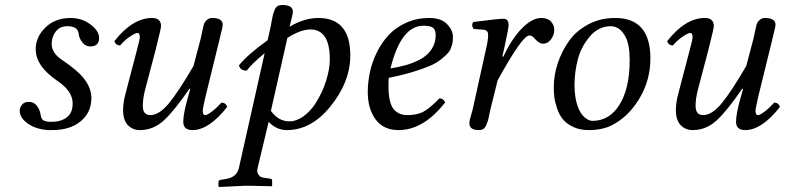

<svg xmlns="http://www.w3.org/2000/svg" viewBox="-20 -511 3144 769"><path d="M174 10Q124 7 91.5 -16Q59 -39 59 -68Q59 -80 68 -91.5Q77 -103 96 -103Q116 -103 128 -87Q140 -71 143 -50Q145 -34 155 -28.5Q165 -23 186 -23Q223 -23 247 -40.5Q271 -58 271 -97Q271 -146 210 -187Q123 -246 123 -314Q123 -363 162 -401Q201 -439 263 -439Q308 -439 342.5 -413Q377 -387 377 -359Q377 -325 341 -325Q323 -325 310 -341Q297 -357 295 -377Q291 -406 250 -406Q220 -406 203.5 -385Q187 -364 187 -335Q187 -299 227 -272Q293 -228 319.5 -192Q346 -156 346 -118Q346 -61 303.5 -25.5Q261 10 189 10Z M859 -352 803 -124Q792 -76 792 -67Q792 -50 802 -50Q810 -50 829 -64.5Q848 -79 867 -100Q884 -100 890 -83Q817 10 751 10Q714 10 714 -23Q714 -55 731 -115L742 -154L739 -156Q678 -67 636 -28.5Q594 10 540 10Q511 10 492 -10Q473 -30 473 -70Q473 -100 483 -137L527 -305Q540 -353 540 -362Q540 -379 530 -379Q522 -379 500.5 -364.5Q479 -350 461 -329Q444 -329 438 -346Q511 -439 589 -439Q625 -439 625 -406Q625 -398 604 -314L561 -151Q552 -116 552 -87Q552 -50 582 -50Q617 -50 655.5 -96Q694 -142 755 -247L784 -357Q786 -365 790 -385Q794 -405 796.5 -413.5Q799 -422 808 -430.5Q817 -439 830 -439Q872 -439 872 -412Q872 -407 869.5 -396Q867 -385 863.5 -371.5Q860 -358 859 -352Z M1140 -404Q1199 -439 1255 -439Q1383 -439 1383 -289Q1383 -182 1302 -83Q1226 10 1129 10Q1087 10 1056 -23L1012 161Q1008 177 1014 186.5Q1020 196 1027 198.5Q1034 201 1045 202L1064 205Q1070 206 1070 213V233L1068 235Q1000 233 961 233L857 238L855 236V217Q855 211 865 209L884 206Q929 199 937 161L1040 -298Q990 -257 968 -228Q943 -228 937 -249Q971 -292 1052 -350L1065 -409Q1066 -415 1069 -431.5Q1072 -448 1074 -455Q1076 -462 1080.5 -472.5Q1085 -483 1092.5 -487Q1100 -491 1111 -491Q1153 -491 1153 -464Q1153 -459 1150.5 -448Q1148 -437 1144.5 -423.5Q1141 -410 1140 -404ZM1301 -273Q1301 -393 1223 -393Q1184 -393 1131 -359L1065 -67Q1095 -25 1139 -25Q1167 -25 1195 -45Q1223 -65 1243 -96Q1271 -139 1286 -187Q1301 -235 1301 -273Z M1725 -370Q1725 -392 1714 -400Q1703 -408 1676 -408Q1586 -408 1544 -237Q1576 -242 1605 -250Q1634 -258 1662.5 -273Q1691 -288 1708 -313Q1725 -338 1725 -370ZM1537 -199Q1536 -191 1536 -165Q1536 -101 1555.5 -75.5Q1575 -50 1612 -50Q1649 -50 1674 -62.5Q1699 -75 1740 -117Q1756 -117 1763 -101Q1677 10 1576 10Q1516 10 1484.5 -32.5Q1453 -75 1453 -142Q1453 -181 1461.5 -221.5Q1470 -262 1489.5 -301.5Q1509 -341 1537 -371Q1565 -401 1607 -420Q1649 -439 1699 -439Q1747 -439 1770.5 -414.5Q1794 -390 1794 -365Q1794 -352 1793.5 -346Q1793 -340 1788.5 -325Q1784 -310 1775 -299.5Q1766 -289 1747.5 -274Q1729 -259 1702.5 -247.5Q1676 -236 1633.5 -223Q1591 -210 1537 -199Z M1992 -285 1996 -284Q2029 -355 2070 -397Q2111 -439 2148 -439Q2174 -439 2187 -424.5Q2200 -410 2200 -392Q2200 -371 2187 -353.5Q2174 -336 2155 -336Q2139 -336 2121 -357Q2111 -369 2100 -369Q2072 -369 1973 -189L1944 -72Q1942 -65 1939 -49Q1936 -33 1933.5 -25.5Q1931 -18 1926.5 -8Q1922 2 1915 6Q1908 10 1898 10Q1860 10 1860 -17Q1860 -24 1862 -32.5Q1864 -41 1867.5 -52.5Q1871 -64 1873 -72L1928 -321Q1935 -349 1935 -372Q1935 -390 1917 -392L1877 -395Q1866 -411 1876 -423Q1978 -436 1996 -436Q2017 -436 2017 -411Q2017 -397 2000 -320Z M2281 -170Q2281 -145 2284.5 -123Q2288 -101 2293.5 -86Q2299 -71 2306 -59.5Q2313 -48 2321.5 -41Q2330 -34 2337.5 -30.5Q2345 -27 2353 -27Q2419 -27 2459 -88Q2502 -154 2502 -270Q2502 -331 2486 -362Q2464 -406 2426 -406Q2377 -406 2342 -364.5Q2307 -323 2294 -272Q2281 -221 2281 -170ZM2198 -162Q2198 -209 2213.5 -256.5Q2229 -304 2258 -345.5Q2287 -387 2335.5 -413Q2384 -439 2444 -439Q2585 -439 2585 -277Q2585 -190 2541 -116.5Q2497 -43 2430 -9Q2392 10 2338 10Q2302 10 2275 -3Q2248 -16 2233.5 -34.5Q2219 -53 2210.5 -79Q2202 -105 2200 -123.5Q2198 -142 2198 -162Z M3073 -352 3017 -124Q3006 -76 3006 -67Q3006 -50 3016 -50Q3024 -50 3043 -64.5Q3062 -79 3081 -100Q3098 -100 3104 -83Q3031 10 2965 10Q2928 10 2928 -23Q2928 -55 2945 -115L2956 -154L2953 -156Q2892 -67 2850 -28.5Q2808 10 2754 10Q2725 10 2706 -10Q2687 -30 2687 -70Q2687 -100 2697 -137L2741 -305Q2754 -353 2754 -362Q2754 -379 2744 -379Q2736 -379 2714.5 -364.5Q2693 -350 2675 -329Q2658 -329 2652 -346Q2725 -439 2803 -439Q2839 -439 2839 -406Q2839 -398 2818 -314L2775 -151Q2766 -116 2766 -87Q2766 -50 2796 -50Q2831 -50 2869.5 -96Q2908 -142 2969 -247L2998 -357Q3000 -365 3004 -385Q3008 -405 3010.5 -413.5Q3013 -422 3022 -430.5Q3031 -439 3044 -439Q3086 -439 3086 -412Q3086 -407 3083.5 -396Q3081 -385 3077.5 -371.5Q3074 -358 3073 -352Z"/></svg>

Font: Linux Libertine O
Style: Italic
Weight: 400
Italic angle: -12°
Designer: Philipp H. Poll
Foundry: Philipp H. Poll
Version: Version 5.1.6